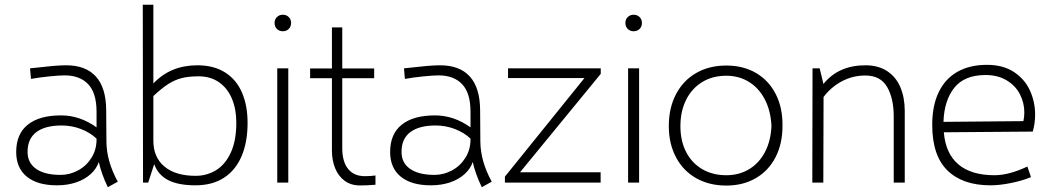

<svg xmlns="http://www.w3.org/2000/svg" viewBox="-20 -760 4360 799"><path d="M428.7 19Q402.3 -35.6 391.1 -85.9Q381.8 -58.1 357.7 -35.9Q333.5 -13.7 297.4 -1.2Q261.2 11.2 216.8 11.2Q135.7 11.2 91.6 -24.9Q47.4 -61 47.4 -127.4Q47.4 -202.6 95.7 -241.2Q144 -279.8 233.9 -279.8Q312.5 -279.8 381.8 -230V-294.9Q381.8 -373 346.9 -409.7Q312 -446.3 249 -446.3Q226.6 -446.3 185.3 -442.1Q144 -438 108.9 -431.6L105 -475.6Q164.6 -482.4 198.5 -485.4Q232.4 -488.3 255.4 -488.3Q336.9 -488.3 379.2 -441.4Q421.4 -394.5 421.9 -301.8L422.9 -170.9Q423.3 -89.4 470.2 -3.9ZM381.8 -180.2V-183.1Q355 -208.5 316.9 -223.1Q278.8 -237.8 236.3 -237.8Q168 -237.8 131.3 -210.2Q94.7 -182.6 94.7 -127.9Q94.7 -82 130.6 -57.1Q166.5 -32.2 231.9 -32.2Q270 -32.2 304.7 -50.8Q339.4 -69.3 360.6 -103.3Q381.8 -137.2 381.8 -180.2Z M1010.3 -248.5Q1010.3 -168.9 985.6 -110.6Q960.9 -52.2 912.4 -20.5Q863.8 11.2 793.5 11.2Q722.7 11.2 680.7 -10Q638.7 -31.2 621.6 -76.7L596.7 0H575.2L574.2 -740.2H618.2V-412.6Q689.5 -488.3 801.3 -488.3Q869.6 -488.3 916.5 -458.7Q963.4 -429.2 986.8 -375.2Q1010.3 -321.3 1010.3 -248.5ZM963.4 -249.5Q963.4 -305.7 945.1 -349.4Q926.8 -393.1 891.4 -417.7Q856 -442.4 806.2 -442.4Q766.1 -442.4 737.3 -435.3Q708.5 -428.2 681.2 -410.9Q653.8 -393.6 618.2 -360.4V-174.8Q618.2 -105 664.6 -66.7Q710.9 -28.3 794.4 -28.3Q840.8 -28.3 879.2 -51.8Q917.5 -75.2 940.4 -124.8Q963.4 -174.3 963.4 -249.5Z M1122.6 -664.6Q1122.6 -679.2 1132.3 -689Q1142.1 -698.7 1157.2 -698.7Q1171.9 -698.7 1181.6 -689Q1191.4 -679.2 1191.4 -664.6Q1191.4 -649.4 1181.6 -639.6Q1171.9 -629.9 1157.2 -629.9Q1142.1 -629.9 1132.3 -639.6Q1122.6 -649.4 1122.6 -664.6ZM1133.8 -475.6H1179.7V0H1133.8Z M1542.5 -29.8V8.8Q1509.8 11.7 1478 11.7Q1440.4 11.7 1414.1 -7.8Q1387.7 -27.3 1374.5 -60.3Q1361.3 -93.3 1361.3 -133.3V-434.6H1270.5V-475.1H1361.3V-646H1404.3V-475.1H1537.1V-434.6H1404.3V-144Q1404.3 -86.9 1428.7 -56.9Q1453.1 -26.9 1498 -26.9Q1522.9 -26.9 1542.5 -29.8Z M1984.9 19Q1958.5 -35.6 1947.3 -85.9Q1938 -58.1 1913.8 -35.9Q1889.6 -13.7 1853.5 -1.2Q1817.4 11.2 1772.9 11.2Q1691.9 11.2 1647.7 -24.9Q1603.5 -61 1603.5 -127.4Q1603.5 -202.6 1651.9 -241.2Q1700.2 -279.8 1790 -279.8Q1868.7 -279.8 1938 -230V-294.9Q1938 -373 1903.1 -409.7Q1868.2 -446.3 1805.2 -446.3Q1782.7 -446.3 1741.5 -442.1Q1700.2 -438 1665 -431.6L1661.1 -475.6Q1720.7 -482.4 1754.6 -485.4Q1788.6 -488.3 1811.5 -488.3Q1893.1 -488.3 1935.3 -441.4Q1977.5 -394.5 1978 -301.8L1979 -170.9Q1979.5 -89.4 2026.4 -3.9ZM1938 -180.2V-183.1Q1911.1 -208.5 1873 -223.1Q1835 -237.8 1792.5 -237.8Q1724.1 -237.8 1687.5 -210.2Q1650.9 -182.6 1650.9 -127.9Q1650.9 -82 1686.8 -57.1Q1722.7 -32.2 1788.1 -32.2Q1826.2 -32.2 1860.8 -50.8Q1895.5 -69.3 1916.7 -103.3Q1938 -137.2 1938 -180.2Z M2081.1 -24.9 2412.1 -435.1H2094.2V-475.6H2480V-452.6L2144 -43H2479.5V0H2081.1Z M2582.5 -664.6Q2582.5 -679.2 2592.3 -689Q2602.1 -698.7 2617.2 -698.7Q2631.8 -698.7 2641.6 -689Q2651.4 -679.2 2651.4 -664.6Q2651.4 -649.4 2641.6 -639.6Q2631.8 -629.9 2617.2 -629.9Q2602.1 -629.9 2592.3 -639.6Q2582.5 -649.4 2582.5 -664.6ZM2593.8 -475.6H2639.6V0H2593.8Z M2763.2 -235.8Q2763.2 -310.5 2793 -367.7Q2822.8 -424.8 2877 -456.1Q2931.2 -487.3 3002.4 -487.3Q3073.2 -487.3 3126.5 -456.1Q3179.7 -424.8 3208.5 -367.9Q3237.3 -311 3236.3 -235.8Q3236.3 -161.6 3207.3 -105.5Q3178.2 -49.3 3125.2 -18.6Q3072.3 12.2 3002.4 12.2Q2931.2 12.2 2877 -18.6Q2822.8 -49.3 2793 -105.7Q2763.2 -162.1 2763.2 -235.8ZM3190.4 -235.8Q3187.5 -298.3 3163.1 -345.7Q3138.7 -393.1 3097.2 -418.9Q3055.7 -444.8 3002.4 -444.8Q2945.3 -444.8 2902.1 -418.5Q2858.9 -392.1 2835.2 -344.5Q2811.5 -296.9 2811.5 -234.9Q2811.5 -173.8 2835.2 -127.7Q2858.9 -81.5 2902.1 -56.2Q2945.3 -30.8 3002.4 -30.8Q3056.2 -30.8 3097.9 -56.2Q3139.6 -81.5 3163.8 -128.2Q3188 -174.8 3190.4 -235.8Z M3745.1 -297.9V0H3699.2V-275.4Q3699.2 -350.6 3671.6 -398.2Q3644 -445.8 3581.1 -445.8Q3528.3 -445.8 3483.2 -421.6Q3438 -397.5 3407.2 -356.4L3406.2 0H3360.4L3361.3 -475.6H3391.1L3406.7 -410.6Q3469.2 -488.3 3581.5 -488.3Q3635.3 -488.3 3672.1 -463.9Q3709 -439.5 3727.1 -396.5Q3745.1 -353.5 3745.1 -297.9Z M4287.6 -282.7Q4287.6 -246.1 4277.8 -212.4L3907.7 -209.5Q3915 -121.1 3968.3 -75.9Q4021.5 -30.8 4118.7 -30.8Q4148.4 -30.8 4181.9 -39.6Q4215.3 -48.3 4255.4 -66.9L4270.5 -22.9Q4235.4 -8.3 4187.7 1.5Q4140.1 11.2 4101.6 11.2Q3986.3 11.2 3922.9 -50.5Q3859.4 -112.3 3859.4 -240.7Q3859.4 -320.8 3886.5 -376.7Q3913.6 -432.6 3964.6 -461.4Q4015.6 -490.2 4086.9 -490.2Q4153.8 -490.2 4199 -460.7Q4244.1 -431.2 4265.9 -383.8Q4287.6 -336.4 4287.6 -282.7ZM4242.7 -292Q4242.7 -332 4224.4 -367.7Q4206.1 -403.3 4169.4 -425.5Q4132.8 -447.8 4081.5 -447.8Q3993.7 -447.8 3951.4 -395Q3909.2 -342.3 3906.2 -252.9L4238.8 -255.9Q4242.7 -274.4 4242.7 -292Z"/></svg>

Font: Selawik Light
Style: Regular
Weight: 300
Designer: Aaron Bell
Foundry: Microsoft Corporation
Version: Version 1.01